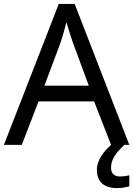

<svg xmlns="http://www.w3.org/2000/svg" viewBox="-20 -737 679 977"><path d="M545 0H546C510 30 473 78 473 126C473 185 505 220 576 220C602 220 619 216 638 211V155C627 157 612 161 590 161C562 161 545 146 545 116C545 75 568 43 613 0H638L360 -717H279L0 0H91L176 -221H459ZM352 -517 432 -301H206L287 -517C295 -540 308 -583 318 -624C325 -599 346 -533 352 -517Z"/></svg>

Font: Noto Sans Osage
Style: Regular
Weight: 400
Designer: Monotype Design Team
Foundry: Monotype Imaging Inc.
Version: Version 2.002